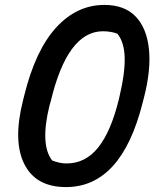

<svg xmlns="http://www.w3.org/2000/svg" viewBox="-20 -740 640 780"><path d="M404 -720Q486 -720 531 -673Q576 -626 585 -541.5Q594 -457 565 -344L559 -321Q473 20 248 20Q126 20 79 -73Q32 -166 73 -330L79 -354Q124 -536 208 -628Q292 -720 404 -720ZM181 -311Q142 -152 192 -88Q208 -82 221.5 -79Q235 -76 251 -76Q327 -76 379 -141Q431 -206 463 -337L467 -355Q488 -444 486.5 -506Q485 -568 457 -603Q431 -613 398 -613Q254 -613 186 -328Z"/></svg>

Font: Recursive Mn Csl St Med
Style: Italic
Weight: 500
Italic angle: -15°
Monospace: yes
Version: Version 1.079;hotconv 1.0.112;makeotfexe 2.5.65598; ttfautoh